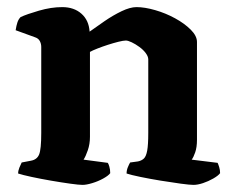

<svg xmlns="http://www.w3.org/2000/svg" viewBox="-20 -520 654 540"><path d="M212 0Q202 0 177 -3.5Q152 -7 123 -12Q94 -17 68.5 -22.5Q43 -28 31 -32Q31 -40 34.5 -48.5Q38 -57 41 -63L67 -68Q84 -71 90 -85.5Q96 -100 96 -146V-388Q96 -397 92 -404.5Q88 -412 79 -415L24 -435Q26 -448 29 -457Q32 -466 38 -472Q55 -480 89.5 -490Q124 -500 155 -500Q188 -500 209 -481.5Q230 -463 232 -431Q250 -444 274 -460.5Q298 -477 322 -488.5Q346 -500 364 -500Q387 -500 416.5 -491.5Q446 -483 472.5 -468.5Q499 -454 516.5 -436.5Q534 -419 534 -402V-127Q534 -106 529 -91.5Q524 -77 519 -71L592 -62Q594 -58 596.5 -50Q599 -42 599 -33Q594 -26 580 -18Q566 -10 551 -5Q536 0 524 0Q514 0 488 -3.5Q462 -7 431.5 -12Q401 -17 374.5 -22.5Q348 -28 336 -32Q336 -41 339.5 -49.5Q343 -58 346 -63L368 -66Q378 -68 384.5 -74Q391 -80 394 -96.5Q397 -113 397 -146V-353Q397 -361 390 -370.5Q383 -380 372 -388Q361 -396 350.5 -401Q340 -406 334 -406Q327 -406 313 -402.5Q299 -399 283.5 -394Q268 -389 254 -383.5Q240 -378 233 -374V-135Q233 -115 227 -97.5Q221 -80 215 -71L283 -62Q285 -60 287.5 -51.5Q290 -43 290 -33Q285 -26 270.5 -18Q256 -10 239.5 -5Q223 0 212 0Z"/></svg>

Font: Texturina Medium 12pt
Style: Bold
Weight: 700
Version: Version 1.002